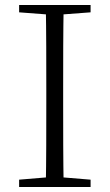

<svg xmlns="http://www.w3.org/2000/svg" viewBox="-20 -743 436 763"><path d="M56 0H340V-29L207 -40H188L56 -29ZM162 0H233C231 -110 231 -221 231 -333V-390C231 -502 231 -614 233 -723H162C164 -613 164 -502 164 -390V-333C164 -221 164 -110 162 0ZM56 -694 188 -684H207L340 -694V-723H56Z"/></svg>

Font: Source Han Serif CN VF
Style: Regular
Weight: 250
Designer: Ryoko NISHIZUKA 西塚涼子 (kana & ideographs); Frank Grießhammer (Latin, Greek & Cyrillic); Wenlong ZHANG 张文龙 (bopomofo); San
Foundry: Adobe
Version: Version 2.002;hotconv 1.1.0;makeotfexe 2.6.0